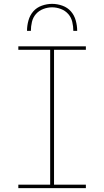

<svg xmlns="http://www.w3.org/2000/svg" viewBox="-20 -975 540 995"><path d="M75 0V-18H240V-717H75V-735H425V-717H260V-18H425V0ZM120 -815Q120 -842 127.5 -869Q135 -896 152.5 -916Q170 -936 196.5 -945.5Q223 -955 250 -955Q277 -955 303.5 -945.5Q330 -936 347.5 -916Q365 -896 372.5 -869Q380 -842 380 -815H360Q360 -838 354.5 -861.5Q349 -885 333.5 -902.5Q318 -920 295.5 -928.5Q273 -937 250 -937Q227 -937 204.5 -928.5Q182 -920 166.5 -902.5Q151 -885 145.5 -861.5Q140 -838 140 -815Z"/></svg>

Font: Iosevka Curly Thin
Style: Regular
Weight: 100
Monospace: yes
Designer: Belleve Invis
Foundry: Belleve Invis
Version: Version 22.1.2; ttfautohint (v1.8.4)